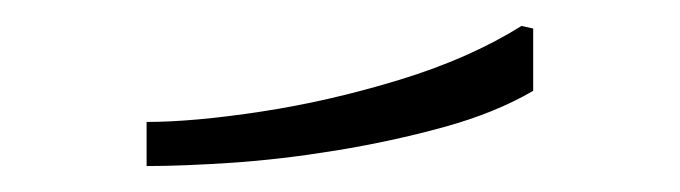

<svg xmlns="http://www.w3.org/2000/svg" viewBox="-20 -878 524 148"><path d="M382 -858 391 -856V-808Q362 -791 322 -780Q282 -769 239 -762Q196 -755 158 -752.5Q120 -750 93 -750V-784Q129 -784 181.5 -792Q234 -800 288 -816.5Q342 -833 382 -858Z"/></svg>

Font: Phudu Light Medium
Style: Regular
Weight: 500
Version: Version 1.005;gftools[0.9.23]